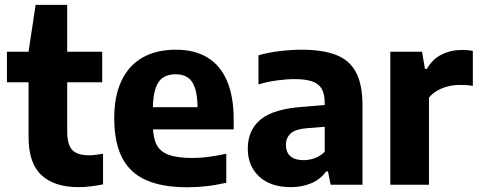

<svg xmlns="http://www.w3.org/2000/svg" viewBox="-20 -760 1972 790"><path d="M303 10Q204 10 150.8 -39.2Q97.5 -88.5 97.5 -195.5V-547L126.5 -740H256.5V-220.5Q256.5 -164 277.8 -142.5Q299 -121 346.5 -121Q359.5 -121 373.2 -122.8Q387 -124.5 404 -127.5V-1.5Q382.5 3 355.8 6.5Q329 10 303 10ZM8.5 -421.5V-547H400.5V-421.5Z M750.5 10.5Q647.5 10.5 581 -19Q514.5 -48.5 482.2 -111.5Q450 -174.5 450 -274Q450 -364.5 479.8 -427.5Q509.5 -490.5 566.2 -523Q623 -555.5 704 -555.5Q781.5 -555.5 834.5 -522.8Q887.5 -490 914.5 -426Q941.5 -362 941.5 -269V-227.5H541V-319H818.5L793 -309.5Q793 -363.5 783 -395.5Q773 -427.5 752.8 -441Q732.5 -454.5 702.5 -454.5Q672 -454.5 651.2 -441Q630.5 -427.5 619.8 -395.8Q609 -364 609 -310V-246Q609 -195.5 623.8 -165.8Q638.5 -136 674.2 -123Q710 -110 773 -110Q805 -110 840.2 -114.8Q875.5 -119.5 911 -127.5V-8Q867.5 2 828.2 6.2Q789 10.5 750.5 10.5Z M1177 10Q1093 10 1046.2 -33.8Q999.5 -77.5 999.5 -148Q999.5 -225.5 1053.2 -269Q1107 -312.5 1227 -320.5L1342 -330L1359 -242L1243 -232.5Q1197 -229 1176.8 -211.5Q1156.5 -194 1156.5 -163.5Q1156.5 -133.5 1175 -117.2Q1193.5 -101 1229 -101Q1251 -101 1274 -108.8Q1297 -116.5 1316 -135.5V-335.5Q1316 -373 1303.8 -394.5Q1291.5 -416 1264.2 -425.2Q1237 -434.5 1191.5 -434.5Q1160 -434.5 1120 -429.2Q1080 -424 1043.5 -412.5V-532.5Q1083.5 -544 1131.2 -549.8Q1179 -555.5 1220 -555.5Q1307 -555.5 1362.8 -534Q1418.5 -512.5 1445 -462.2Q1471.5 -412 1471.5 -325.5V0H1340.5L1329.5 -54.5H1322Q1297.5 -21 1259.5 -5.5Q1221.5 10 1177 10Z M1586 0V-547H1716.5L1728.5 -476.5H1736.5Q1759.5 -517 1797.5 -535.8Q1835.5 -554.5 1881 -554.5Q1893.5 -554.5 1905 -553.5Q1916.5 -552.5 1925.5 -550.5V-406.5Q1913 -409 1898.8 -409.8Q1884.5 -410.5 1871.5 -410.5Q1848 -410.5 1824 -404.8Q1800 -399 1779.5 -387.2Q1759 -375.5 1745 -358.5V0Z"/></svg>

Font: Encode Sans Condensed Thin
Style: Bold
Weight: 700
Version: Version 3.002